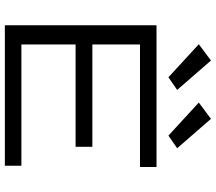

<svg xmlns="http://www.w3.org/2000/svg" viewBox="-69 -819 888 790"><g transform="rotate(90 375.0 -424.0)"><path d="M84 0V-624H667V-556H163V-360H584V-291H163V-68H662V0ZM298 -673 162 -798 229 -848 350 -709ZM538 -673 402 -798 469 -848 590 -709Z"/></g></svg>

Font: Inconsolata ExtraExpanded
Style: Regular
Weight: 400
Width: 8
Monospace: yes
Designer: Raph Levien, Cyreal, Brenton Simpson
Foundry: Raph Levien, Cyreal, Google
Version: Version 3.001; ttfautohint (v1.8.2.53-6de2)